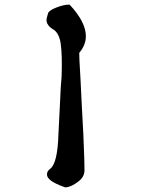

<svg xmlns="http://www.w3.org/2000/svg" viewBox="-20 -802 601 820"><path d="M318.4 -576.2Q318.4 -573.2 319.3 -543.9Q321.3 -513.7 324.2 -457Q326.2 -413.1 329.1 -355.5Q332 -298.8 335.9 -229.5Q341.8 -89.8 340.8 -73.2Q339.8 -45.9 315.4 -27.3Q282.2 -2 259.8 -2Q258.8 -2 257.8 -2Q235.4 -9.8 219.7 -17.6Q179.7 -37.1 180.7 -57.6Q180.7 -71.3 194.3 -81.1Q225.6 -104.5 229.5 -226.6Q232.4 -293.9 236.3 -363.3Q238.3 -398.4 239.3 -425.8Q241.2 -454.1 243.2 -476.6Q246.1 -566.4 239.3 -615.2Q232.4 -663.1 205.1 -677.7Q189.5 -687.5 184.6 -697.3Q178.7 -705.1 178.7 -715.8Q178.7 -716.8 178.7 -717.8Q178.7 -722.7 181.6 -732.4Q184.6 -741.2 184.6 -742.2Q185.5 -755.9 219.7 -769.5Q252 -782.2 274.4 -782.2Q276.4 -782.2 277.3 -782.2Q346.7 -708 346.7 -647.5Q346.7 -609.4 318.4 -576.2Z"/></svg>

Font: Tolkien Dwarf Runes
Style: Regular
Weight: 400
Version: Regular